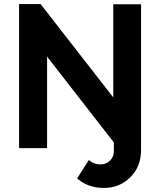

<svg xmlns="http://www.w3.org/2000/svg" viewBox="-20 -730 790 946"><path d="M541 -28 212 -451V0H74V-710H180L538 -250V-709H675V9Q675 91 622 143.5Q569 196 493 196Q413 196 360 149L418 58Q440 80 476 80Q503 80 522 61.5Q541 43 541 14Z"/></svg>

Font: Raleway
Style: Bold
Weight: 700
Designer: Matt McInerney, Pablo Impallari, Rodrigo Fuenzalida
Foundry: Matt McInerney, Pablo Impallari, Rodrigo Fuenzalida
Version: Version 3.000